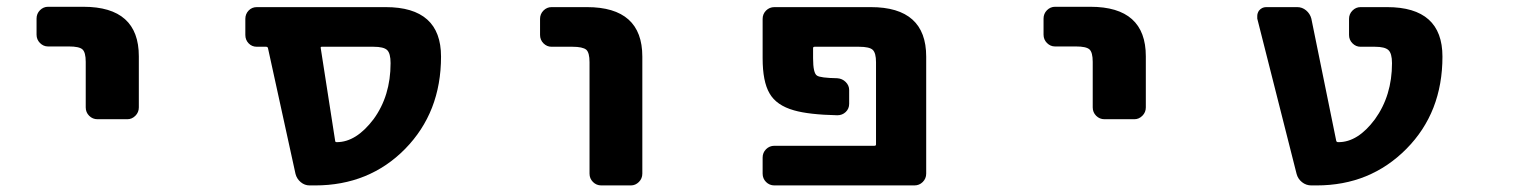

<svg xmlns="http://www.w3.org/2000/svg" viewBox="-20 -570 4540 572"><path d="M270.5 -214.8Q255.9 -214.8 245.6 -225.1Q235.4 -235.4 235.4 -250V-385.7Q235.4 -414.1 225.6 -422.9Q215.8 -431.6 185.5 -431.6H123Q109.4 -431.6 99.1 -441.9Q88.9 -452.1 88.9 -466.8V-514.6Q88.9 -529.3 99.1 -539.6Q109.4 -549.8 123 -549.8H228.5Q393.6 -549.8 393.6 -402.3V-250Q393.6 -235.4 383.3 -225.1Q373 -214.8 359.4 -214.8Z M902.3 -17.6Q887.7 -17.6 876 -27.3Q864.3 -37.1 860.4 -51.8L778.3 -426.8Q777.3 -430.7 772.5 -430.7H745.1Q730.5 -430.7 720.7 -440.9Q710.9 -451.2 710.9 -465.8V-513.7Q710.9 -528.3 720.7 -538.6Q730.5 -548.8 745.1 -548.8H1128.9Q1293.9 -548.8 1293.9 -401.4Q1293.9 -318.4 1267.1 -249.5Q1240.2 -180.7 1187 -126.5Q1133.8 -72.3 1066.4 -44.9Q999 -17.6 918.9 -17.6ZM983.4 -146.5Q1041 -146.5 1092.8 -214.8Q1143.6 -284.2 1143.6 -381.8Q1143.6 -411.1 1133.3 -420.9Q1123 -430.7 1092.8 -430.7H938.5Q934.6 -430.7 935.5 -426.8L978.5 -150.4Q978.5 -146.5 983.4 -146.5Z M1771.5 -17.6Q1756.8 -17.6 1746.6 -27.8Q1736.3 -38.1 1736.3 -52.7V-384.8Q1736.3 -413.1 1726.6 -421.9Q1715.8 -430.7 1685.5 -430.7H1623Q1609.4 -430.7 1599.1 -440.9Q1588.9 -451.2 1588.9 -465.8V-513.7Q1588.9 -528.3 1599.1 -538.6Q1609.4 -548.8 1623 -548.8H1728.5Q1893.6 -548.8 1893.6 -401.4V-52.7Q1893.6 -38.1 1883.3 -27.8Q1873 -17.6 1859.4 -17.6Z M2287.1 -17.6Q2272.5 -17.6 2262.2 -27.8Q2252 -38.1 2252 -52.7V-100.6Q2252 -115.2 2262.2 -125.5Q2272.5 -135.7 2287.1 -135.7H2585Q2589.8 -135.7 2589.8 -139.6V-384.8Q2589.8 -412.1 2580.1 -421.4Q2570.3 -430.7 2539.1 -430.7H2407.2Q2402.3 -430.7 2402.3 -426.8V-396.5Q2402.3 -351.6 2414.1 -344.7Q2423.8 -337.9 2474.6 -336.9Q2489.3 -335.9 2499.5 -325.7Q2509.8 -315.4 2509.8 -301.8V-260.7Q2509.8 -246.1 2499.5 -236.3Q2489.3 -226.6 2474.6 -226.6Q2389.6 -228.5 2345.7 -241.2Q2293 -255.9 2272.5 -292Q2252 -327.1 2252 -396.5V-513.7Q2252 -528.3 2262.2 -538.6Q2272.5 -548.8 2287.1 -548.8H2574.2Q2739.3 -548.8 2739.3 -401.4V-52.7Q2739.3 -38.1 2729 -27.8Q2718.8 -17.6 2704.1 -17.6Z M3270.5 -214.8Q3255.9 -214.8 3245.6 -225.1Q3235.4 -235.4 3235.4 -250V-385.7Q3235.4 -414.1 3225.6 -422.9Q3215.8 -431.6 3185.5 -431.6H3123Q3109.4 -431.6 3099.1 -441.9Q3088.9 -452.1 3088.9 -466.8V-514.6Q3088.9 -529.3 3099.1 -539.6Q3109.4 -549.8 3123 -549.8H3228.5Q3393.6 -549.8 3393.6 -402.3V-250Q3393.6 -235.4 3383.3 -225.1Q3373 -214.8 3359.4 -214.8Z M3886.7 -17.6Q3871.1 -17.6 3858.9 -27.3Q3846.7 -37.1 3842.8 -51.8L3725.6 -514.6Q3725.6 -518.6 3725.6 -522.5Q3725.6 -530.3 3730.5 -538.1Q3739.3 -548.8 3752 -548.8H3844.7Q3859.4 -548.8 3871.1 -539.1Q3882.8 -529.3 3886.7 -514.6L3960.9 -150.4Q3961.9 -146.5 3966.8 -146.5H3967.8Q4025.4 -146.5 4076.2 -214.8Q4127 -285.2 4127 -381.8Q4127 -411.1 4116.2 -420.9Q4105.5 -430.7 4076.2 -430.7H4033.2Q4019.5 -430.7 4009.3 -440.9Q3999 -451.2 3999 -465.8V-513.7Q3999 -528.3 4009.3 -538.6Q4019.5 -548.8 4033.2 -548.8H4112.3Q4277.3 -548.8 4277.3 -401.4Q4277.3 -318.4 4250.5 -249.5Q4223.6 -180.7 4169.9 -126.5Q4116.2 -72.3 4049.3 -44.9Q3982.4 -17.6 3902.3 -17.6Z"/></svg>

Font: Rounded-L Mgen+ 1mn bold
Style: Bold
Weight: 700
Designer: [Source Han Sans]
Ryoko NISHIZUKA  (kana & ideographs); Paul D. Hunt (Latin, Greek & Cyrillic); Wenlong ZHANG  (bopomofo
Version: Version 1.059.20150602